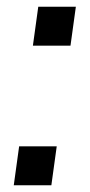

<svg xmlns="http://www.w3.org/2000/svg" viewBox="-20 -552 267 572"><path d="M21 0H133L149 -116H37ZM78 -416H190L206 -532H94Z"/></svg>

Font: Ronzino Oblique
Style: Italic
Weight: 400
Italic angle: -8°
Designer: Nunzio Mazzaferro
Foundry: Collletttivo
Version: Version 1.000;Glyphs 3.3 (3337)